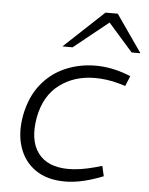

<svg xmlns="http://www.w3.org/2000/svg" viewBox="-53 -776 640 826"><g transform="rotate(5 267.0 -362.5)"><path d="M258 7Q181 7 130.5 -28Q80 -63 60 -124.5Q40 -186 55 -264Q71 -343 113 -395.5Q155 -448 216 -474.5Q277 -501 348 -501Q381 -501 415 -494.5Q449 -488 481 -476L499 -469L481 -425L458 -432Q427 -441 400 -444.5Q373 -448 349 -448Q260 -448 196 -400Q132 -352 114 -258Q96 -158 137 -103Q178 -48 269 -48Q318 -48 381 -65L413 -74L423 -30L393 -19Q356 -6 322.5 0.5Q289 7 258 7ZM496 -571 378 -705 369 -732H422L534 -571ZM197 -571 369 -732H422L399 -698L241 -571Z"/></g></svg>

Font: REM ExtraLight
Style: Italic
Weight: 250
Italic angle: -11°
Designer: Octavio Pardo
Foundry: Ashler Design
Version: Version 1.005;gftools[0.9.28]